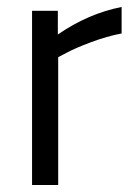

<svg xmlns="http://www.w3.org/2000/svg" viewBox="-20 -531 386 551"><path d="M72 0V-500H146V-432Q233 -492 329 -511V-435Q287 -427 241.5 -410Q196 -393 172 -380L147 -367V0Z"/></svg>

Font: TitilliumWeb-Regular
Style: Regular
Weight: 400
Version: Version 1.001;PS 57.000;hotconv 1.0.70;makeotf.lib2.5.55311